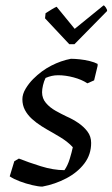

<svg xmlns="http://www.w3.org/2000/svg" viewBox="-20 -680 417 712"><path d="M137 12Q123 12 99.5 6.5Q76 1 53.5 -7.5Q31 -16 16 -26L33 -82L50 -92Q85 -78 131.5 -63.5Q178 -49 219 -49Q231 -66 238.5 -90.5Q246 -115 250 -134Q241 -144 229 -153.5Q217 -163 203 -171.5Q189 -180 175 -188Q155 -199 135 -211.5Q115 -224 98.5 -239Q82 -254 72.5 -272Q63 -290 63 -312Q63 -331 75 -351Q87 -371 103 -387Q134 -418 170 -436.5Q206 -455 243 -462Q257 -462 276 -460Q295 -458 313 -453.5Q331 -449 342 -443V-436L329 -382L304 -371Q283 -385 253 -393Q223 -401 196 -401Q183 -401 172 -398.5Q161 -396 149 -391Q143 -379 139.5 -364Q136 -349 136 -338Q136 -315 150.5 -298Q165 -281 186.5 -269Q208 -257 227 -248Q250 -238 270.5 -224Q291 -210 304.5 -192Q318 -174 318 -150Q318 -107 293 -74Q268 -41 226.5 -19Q185 3 137 12ZM237 -516 147 -612 149 -631Q163 -640 173 -646Q183 -652 190 -655L257 -573L364 -660Q367 -660 372.5 -652Q378 -644 377 -639L256 -516Z"/></svg>

Font: Labrada
Style: Italic
Weight: 400
Italic angle: -7°
Designer: Mercedes Jáuregui
Foundry: Omnibus-Type Team
Version: Version 1.000